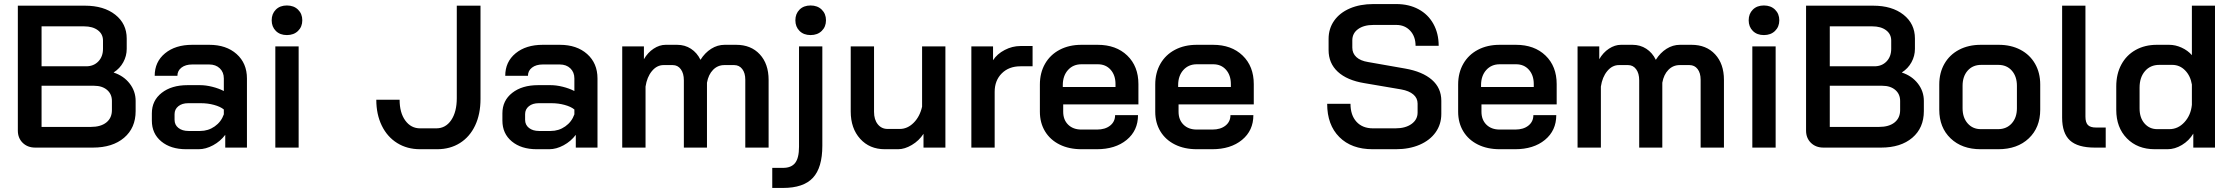

<svg xmlns="http://www.w3.org/2000/svg" viewBox="-20 -728 11009 947"><path d="M68 -84V-700H399Q492 -700 548.5 -655.5Q605 -611 605 -538V-487Q605 -452 588 -421Q571 -390 541 -371V-370Q590 -354 619.5 -316Q649 -278 649 -230V-180Q649 -97 592 -48.5Q535 0 438 0H154Q116 0 92 -23.5Q68 -47 68 -84ZM405 -401Q442 -401 465 -425Q488 -449 488 -487V-528Q488 -560 462.5 -579Q437 -598 395 -598H185V-401ZM428 -102Q477 -102 504.5 -124Q532 -146 532 -185V-230Q532 -264 508 -284.5Q484 -305 444 -305H185V-102Z M729 -133V-169Q729 -232 777.5 -270Q826 -308 905 -308H967Q995 -308 1027 -300Q1059 -292 1084 -279V-341Q1084 -372 1064 -391Q1044 -410 1012 -410H928Q895 -410 875 -394.5Q855 -379 855 -354H743Q743 -423 794 -465Q845 -507 928 -507H1012Q1096 -507 1147 -461.5Q1198 -416 1198 -341V0H1091V-63Q1067 -31 1031 -11.5Q995 8 960 8H898Q822 8 775.5 -30.5Q729 -69 729 -133ZM967 -82Q1007 -82 1039 -104.5Q1071 -127 1084 -164V-188Q1067 -202 1036 -210.5Q1005 -219 971 -219H908Q878 -219 859.5 -204Q841 -189 841 -165V-137Q841 -112 860 -97Q879 -82 910 -82Z M1320 -628Q1320 -660 1340.5 -680.5Q1361 -701 1395 -701Q1429 -701 1450 -680.5Q1471 -660 1471 -628Q1471 -596 1450 -575.5Q1429 -555 1395 -555Q1361 -555 1340.5 -575.5Q1320 -596 1320 -628ZM1338 -499H1453V0H1338Z M1836 -236H1951Q1951 -172 1979 -133.5Q2007 -95 2052 -95H2132Q2178 -95 2205.5 -135.5Q2233 -176 2233 -244V-700H2350V-240Q2350 -165 2323.5 -109Q2297 -53 2248.5 -22.5Q2200 8 2136 8H2052Q1988 8 1939 -22.5Q1890 -53 1863 -108.5Q1836 -164 1836 -236Z M2458 -133V-169Q2458 -232 2506.5 -270Q2555 -308 2634 -308H2696Q2724 -308 2756 -300Q2788 -292 2813 -279V-341Q2813 -372 2793 -391Q2773 -410 2741 -410H2657Q2624 -410 2604 -394.5Q2584 -379 2584 -354H2472Q2472 -423 2523 -465Q2574 -507 2657 -507H2741Q2825 -507 2876 -461.5Q2927 -416 2927 -341V0H2820V-63Q2796 -31 2760 -11.5Q2724 8 2689 8H2627Q2551 8 2504.5 -30.5Q2458 -69 2458 -133ZM2696 -82Q2736 -82 2768 -104.5Q2800 -127 2813 -164V-188Q2796 -202 2765 -210.5Q2734 -219 2700 -219H2637Q2607 -219 2588.5 -204Q2570 -189 2570 -165V-137Q2570 -112 2589 -97Q2608 -82 2639 -82Z M3771 -334V0H3656V-335Q3656 -368 3641 -387.5Q3626 -407 3601 -407H3553Q3520 -407 3497 -383.5Q3474 -360 3467 -320V0H3353V-332Q3353 -366 3338 -386.5Q3323 -407 3298 -407H3253Q3220 -407 3195.5 -377.5Q3171 -348 3164 -301V0H3049V-499H3156V-436Q3175 -469 3204 -488Q3233 -507 3263 -507H3320Q3358 -507 3388 -487.5Q3418 -468 3435 -433Q3457 -468 3488 -487.5Q3519 -507 3554 -507H3611Q3684 -507 3727.5 -460Q3771 -413 3771 -334Z M3903 -628Q3903 -660 3923.5 -680.5Q3944 -701 3978 -701Q4012 -701 4033 -680.5Q4054 -660 4054 -628Q4054 -596 4033 -575.5Q4012 -555 3978 -555Q3944 -555 3923.5 -575.5Q3903 -596 3903 -628ZM3789 100H3842Q3883 100 3902 75.5Q3921 51 3921 -4V-499H4036V-9Q4036 99 3989.5 149Q3943 199 3842 199H3789Z M4176 -178V-499H4291V-176Q4291 -138 4309.5 -115Q4328 -92 4358 -92H4418Q4456 -92 4486.5 -122.5Q4517 -153 4528 -202V-499H4643V0H4535V-68Q4513 -34 4477.5 -13Q4442 8 4410 8H4344Q4269 8 4222.5 -43.5Q4176 -95 4176 -178Z M4771 -499H4878V-431Q4898 -462 4935.5 -481.5Q4973 -501 5013 -501H5073V-401H5013Q4956 -401 4921 -366Q4886 -331 4886 -275V0H4771Z M5109 -177V-311Q5109 -369 5134.5 -413.5Q5160 -458 5206.5 -482.5Q5253 -507 5314 -507H5394Q5485 -507 5540 -454Q5595 -401 5595 -313V-213H5224V-177Q5224 -137 5248.5 -113Q5273 -89 5314 -89H5391Q5431 -89 5455.5 -108.5Q5480 -128 5480 -160H5593Q5593 -84 5537 -38Q5481 8 5390 8H5314Q5253 8 5206.5 -15Q5160 -38 5134.5 -80Q5109 -122 5109 -177ZM5482 -299V-313Q5482 -357 5458 -384Q5434 -411 5395 -411H5314Q5273 -411 5247.5 -382.5Q5222 -354 5222 -308V-299Z M5678 -177V-311Q5678 -369 5703.5 -413.5Q5729 -458 5775.5 -482.5Q5822 -507 5883 -507H5963Q6054 -507 6109 -454Q6164 -401 6164 -313V-213H5793V-177Q5793 -137 5817.5 -113Q5842 -89 5883 -89H5960Q6000 -89 6024.5 -108.5Q6049 -128 6049 -160H6162Q6162 -84 6106 -38Q6050 8 5959 8H5883Q5822 8 5775.5 -15Q5729 -38 5703.5 -80Q5678 -122 5678 -177ZM6051 -299V-313Q6051 -357 6027 -384Q6003 -411 5964 -411H5883Q5842 -411 5816.5 -382.5Q5791 -354 5791 -308V-299Z M6526 -216H6641Q6641 -160 6670.5 -127.5Q6700 -95 6752 -95H6863Q6912 -95 6942 -116.5Q6972 -138 6972 -173V-217Q6972 -244 6951 -262Q6930 -280 6891 -287L6709 -318Q6624 -332 6578.5 -374Q6533 -416 6533 -481V-536Q6533 -587 6560.5 -626Q6588 -665 6638 -686.5Q6688 -708 6754 -708H6867Q6929 -708 6976.5 -682.5Q7024 -657 7050 -610Q7076 -563 7076 -502H6962Q6962 -548 6935.5 -576.5Q6909 -605 6867 -605H6754Q6707 -605 6678.5 -584.5Q6650 -564 6650 -529V-493Q6650 -465 6670 -446.5Q6690 -428 6728 -422L6910 -390Q6996 -375 7042.5 -334.5Q7089 -294 7089 -231V-166Q7089 -115 7061 -75.5Q7033 -36 6982 -14Q6931 8 6865 8H6750Q6646 8 6586 -52Q6526 -112 6526 -216Z M7172 -177V-311Q7172 -369 7197.5 -413.5Q7223 -458 7269.5 -482.5Q7316 -507 7377 -507H7457Q7548 -507 7603 -454Q7658 -401 7658 -313V-213H7287V-177Q7287 -137 7311.5 -113Q7336 -89 7377 -89H7454Q7494 -89 7518.5 -108.5Q7543 -128 7543 -160H7656Q7656 -84 7600 -38Q7544 8 7453 8H7377Q7316 8 7269.5 -15Q7223 -38 7197.5 -80Q7172 -122 7172 -177ZM7545 -299V-313Q7545 -357 7521 -384Q7497 -411 7458 -411H7377Q7336 -411 7310.5 -382.5Q7285 -354 7285 -308V-299Z M8483 -334V0H8368V-335Q8368 -368 8353 -387.5Q8338 -407 8313 -407H8265Q8232 -407 8209 -383.5Q8186 -360 8179 -320V0H8065V-332Q8065 -366 8050 -386.5Q8035 -407 8010 -407H7965Q7932 -407 7907.5 -377.5Q7883 -348 7876 -301V0H7761V-499H7868V-436Q7887 -469 7916 -488Q7945 -507 7975 -507H8032Q8070 -507 8100 -487.5Q8130 -468 8147 -433Q8169 -468 8200 -487.5Q8231 -507 8266 -507H8323Q8396 -507 8439.5 -460Q8483 -413 8483 -334Z M8605 -628Q8605 -660 8625.5 -680.5Q8646 -701 8680 -701Q8714 -701 8735 -680.5Q8756 -660 8756 -628Q8756 -596 8735 -575.5Q8714 -555 8680 -555Q8646 -555 8625.5 -575.5Q8605 -596 8605 -628ZM8623 -499H8738V0H8623Z M8888 -84V-700H9219Q9312 -700 9368.5 -655.5Q9425 -611 9425 -538V-487Q9425 -452 9408 -421Q9391 -390 9361 -371V-370Q9410 -354 9439.5 -316Q9469 -278 9469 -230V-180Q9469 -97 9412 -48.5Q9355 0 9258 0H8974Q8936 0 8912 -23.5Q8888 -47 8888 -84ZM9225 -401Q9262 -401 9285 -425Q9308 -449 9308 -487V-528Q9308 -560 9282.5 -579Q9257 -598 9215 -598H9005V-401ZM9248 -102Q9297 -102 9324.5 -124Q9352 -146 9352 -185V-230Q9352 -264 9328 -284.5Q9304 -305 9264 -305H9005V-102Z M9545 -187V-311Q9545 -369 9570.5 -413.5Q9596 -458 9642.5 -482.5Q9689 -507 9750 -507H9838Q9899 -507 9945.5 -482.5Q9992 -458 10017.5 -413.5Q10043 -369 10043 -311V-187Q10043 -99 9986.5 -45.5Q9930 8 9836 8H9749Q9657 8 9601 -45.5Q9545 -99 9545 -187ZM9835 -91Q9877 -91 9902.5 -119.5Q9928 -148 9928 -194V-305Q9928 -351 9903 -379.5Q9878 -408 9836 -408H9752Q9710 -408 9685 -379.5Q9660 -351 9660 -305V-194Q9660 -148 9685 -119.5Q9710 -91 9750 -91Z M10151 -148V-700H10266V-153Q10266 -124 10278 -111.5Q10290 -99 10318 -99H10366V0H10312Q10228 0 10189.5 -35.5Q10151 -71 10151 -148Z M10418 -186V-302Q10418 -363 10443 -409.5Q10468 -456 10513.5 -481.5Q10559 -507 10618 -507H10679Q10710 -507 10740.5 -493Q10771 -479 10791 -456V-700H10905V0H10798V-69Q10777 -34 10742 -13Q10707 8 10671 8H10608Q10523 8 10470.5 -45.5Q10418 -99 10418 -186ZM10680 -91Q10723 -91 10754.5 -125.5Q10786 -160 10791 -211V-311Q10784 -354 10757.5 -381Q10731 -408 10694 -408H10630Q10586 -408 10559.5 -377Q10533 -346 10533 -296V-193Q10533 -147 10557.5 -119Q10582 -91 10620 -91Z"/></svg>

Font: Bai Jamjuree SemiBold
Style: Regular
Weight: 600
Version: Version 1.000; ttfautohint (v1.6)